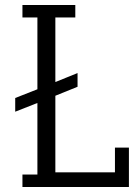

<svg xmlns="http://www.w3.org/2000/svg" viewBox="-20 -750 547 770"><path d="M70 -680H130V-392L41 -357V-302L130 -337V-50H70V0H497V-158H441V-59H202V-366L291 -402V-457L202 -421V-680H282V-730H70Z"/></svg>

Font: Glegoo
Style: Regular
Weight: 400
Version: Version 2.0.1; ttfautohint (v0.9) -r 48 -G 60